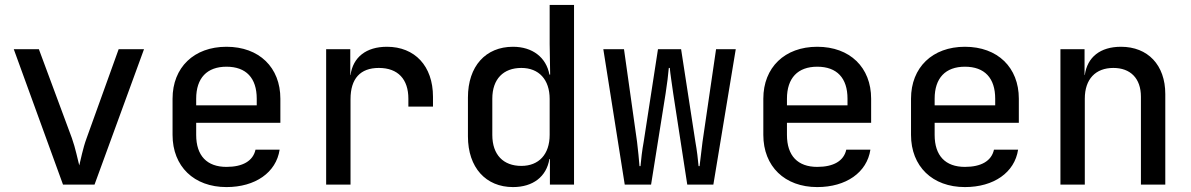

<svg xmlns="http://www.w3.org/2000/svg" viewBox="-20 -750 4840 780"><path d="M364 0 565 -550H462L332 -189C316 -146 308 -100 302 -78C296 -100 287 -147 272 -189L138 -550H36L236 0Z M1119 -349C1119 -476 1033 -560 900 -560C768 -560 681 -476 681 -349V-202C681 -74 768 10 900 10C1017 10 1102 -49 1116 -142H1018C1008 -96 966 -72 900 -72C821 -72 777 -117 777 -202V-251H1119ZM777 -349C777 -433 821 -479 900 -479C980 -479 1023 -433 1023 -349V-322H777Z M1552 -560C1468 -560 1414 -518 1404 -445H1403V-550H1305V0H1404V-347C1404 -431 1444 -474 1519 -474C1597 -474 1639 -428 1639 -349V-317H1739V-357C1739 -482 1665 -560 1552 -560Z M2213 -572 2215 -447H2212C2199 -517 2143 -560 2064 -560C1953 -560 1881 -481 1881 -354V-196C1881 -69 1954 10 2064 10C2145 10 2200 -32 2212 -104H2214V0H2312V-730H2213ZM2098 -76C2025 -76 1980 -121 1980 -202V-349C1980 -429 2025 -474 2098 -474C2169 -474 2213 -427 2213 -348V-202C2213 -123 2169 -76 2098 -76Z M2625 0 2684 -370C2690 -407 2695 -450 2697 -474H2701C2703 -450 2710 -407 2715 -370L2772 0H2878L2969 -550H2889L2834 -174L2822 -75H2818C2816 -100 2811 -141 2805 -174L2747 -550H2653L2595 -174C2589 -142 2584 -100 2582 -75H2578C2576 -100 2572 -142 2568 -174L2515 -550H2431L2518 0Z M3519 -349C3519 -476 3433 -560 3300 -560C3168 -560 3081 -476 3081 -349V-202C3081 -74 3168 10 3300 10C3417 10 3502 -49 3516 -142H3418C3408 -96 3366 -72 3300 -72C3221 -72 3177 -117 3177 -202V-251H3519ZM3177 -349C3177 -433 3221 -479 3300 -479C3380 -479 3423 -433 3423 -349V-322H3177Z M4119 -349C4119 -476 4033 -560 3900 -560C3768 -560 3681 -476 3681 -349V-202C3681 -74 3768 10 3900 10C4017 10 4102 -49 4116 -142H4018C4008 -96 3966 -72 3900 -72C3821 -72 3777 -117 3777 -202V-251H4119ZM3777 -349C3777 -433 3821 -479 3900 -479C3980 -479 4023 -433 4023 -349V-322H3777Z M4534 -560C4450 -560 4397 -518 4387 -445H4386V-550H4288V0H4387V-349C4387 -429 4431 -474 4503 -474C4572 -474 4615 -432 4615 -357V0H4714V-368C4714 -486 4643 -560 4534 -560Z"/></svg>

Font: Tekne LDO Medium
Style: Regular
Weight: 500
Monospace: yes
Designer: Alessio Laiso, Mario Rullo, Paolo Rosset
Foundry: Alessio Laiso
Version: Version 1.000;hotconv 1.0.109;makeotfexe 2.5.65596